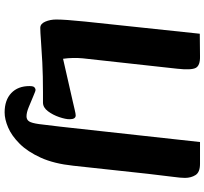

<svg xmlns="http://www.w3.org/2000/svg" viewBox="-48 -688 906 851"><g transform="rotate(90 405.5 -263.0)"><path d="M104 12Q86 12 76.5 -10Q67 -32 67 -59Q67 -98 76 -186L130 -695L230 -696Q271 -697 281.5 -677Q292 -657 285 -594L239 -176Q237 -155 237.5 -132.5Q238 -110 241 -89L430 -132Q448 -136 466.5 -140.5Q485 -145 492 -145Q509 -145 509 -118Q509 -100 499.5 -72Q490 -44 473.5 -22Q457 0 435 0H390Q315 0 257 3Q199 6 160.5 9Q122 12 104 12ZM479 170Q424 170 393 140.5Q362 111 362 60Q362 42 368 37.5Q374 33 378 33Q383 33 388.5 35.5Q394 38 407 43Q431 53 455 63Q479 73 496 73Q511 73 518.5 61.5Q526 50 530.5 17.5Q535 -15 542 -78L610 -696H707Q744 -696 756.5 -676Q769 -656 769 -629Q769 -611 764 -574Q759 -537 751 -466L715 -134Q706 -49 679.5 9.5Q653 68 617.5 103.5Q582 139 545.5 154.5Q509 170 479 170Z"/></g></svg>

Font: Alkatra
Style: Bold
Weight: 700
Designer: Suman Bhandary
Version: Version 1.100;gftools[0.9.22]